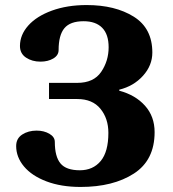

<svg xmlns="http://www.w3.org/2000/svg" viewBox="-20 -730 684 760"><path d="M44 -152Q44 -182 68 -197.5Q92 -213 125 -213Q154 -213 175.5 -200.5Q197 -188 197 -168Q197 -110 219.5 -83Q242 -56 296 -56Q348 -56 378.5 -92.5Q409 -129 409 -204Q409 -261 377.5 -299.5Q346 -338 286 -338H174V-402H286Q351 -402 380.5 -445.5Q410 -489 410 -543Q410 -594 384.5 -620Q359 -646 311 -646Q258 -646 235 -618.5Q212 -591 212 -532Q212 -511 191 -498.5Q170 -486 140 -486Q107 -486 83 -502Q59 -518 59 -548Q59 -592 92 -629Q125 -666 185.5 -688Q246 -710 323 -710Q436 -710 509.5 -664Q583 -618 583 -522Q583 -471 546 -430Q509 -389 452 -375V-371Q516 -354 554 -311.5Q592 -269 592 -207Q592 -96 510 -43Q428 10 299 10Q222 10 164 -12Q106 -34 75 -71Q44 -108 44 -152Z"/></svg>

Font: Taviraj Bold
Style: Regular
Weight: 700
Designer: Katatrad Team
Foundry: CadsonDemak
Version: Version 1.030